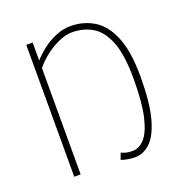

<svg xmlns="http://www.w3.org/2000/svg" viewBox="-124 -781 858 903"><g transform="rotate(-20 305.0 -330.0)"><path d="M402 12Q385 12 365.5 9Q346 6 332 0L344 -32Q356 -26 369 -23Q382 -20 400 -20Q433 -20 460 -49.5Q487 -79 503.5 -148.5Q520 -218 520 -338Q520 -456 494.5 -522Q469 -588 424.5 -615Q380 -642 322 -642Q291 -642 255.5 -626.5Q220 -611 187.5 -586Q155 -561 132 -532V0H100V-660H132V-570Q155 -596 186 -619.5Q217 -643 252.5 -657.5Q288 -672 324 -672Q390 -672 442 -640Q494 -608 524 -534.5Q554 -461 554 -338Q554 -204 532.5 -127.5Q511 -51 476.5 -19.5Q442 12 402 12Z"/></g></svg>

Font: Source Sans 3
Style: Regular
Weight: 200
Designer: Paul D. Hunt
Foundry: Adobe
Version: Version 3.046;hotconv 1.0.118;makeotfexe 2.5.65603